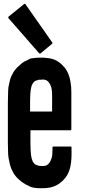

<svg xmlns="http://www.w3.org/2000/svg" viewBox="-20 -987 480 1013"><path d="M140.6 -299.8Q140.6 -275.4 140.6 -226.6Q140.6 -209 141.6 -194.3Q142.6 -180.7 143.6 -168.9Q145.5 -158.2 147.5 -149.4Q150.4 -140.6 153.3 -133.8Q157.2 -127.9 161.1 -124Q165 -119.1 170.9 -117.2Q174.8 -115.2 178.7 -114.3Q182.6 -113.3 186.5 -112.3Q188.5 -111.3 197.3 -111.3Q206.1 -111.3 209 -111.3Q212.9 -111.3 217.8 -112.3Q222.7 -113.3 226.6 -115.2Q230.5 -117.2 234.4 -121.1Q238.3 -125 241.2 -128.9Q245.1 -133.8 247.1 -139.6Q250 -146.5 252.9 -154.3Q254.9 -161.1 255.9 -170.9Q256.8 -180.7 256.8 -191.4Q256.8 -197.3 256.8 -209Q256.8 -210.9 257.8 -212.9Q259.8 -213.9 261.7 -213.9Q292 -213.9 352.5 -213.9Q354.5 -213.9 356.4 -212.9Q357.4 -210.9 357.4 -209Q357.4 -196.3 357.4 -171.9Q357.4 -127 347.7 -93.8Q336.9 -59.6 315.4 -38.1Q293 -14.6 267.6 -4.9Q243.2 5.9 207 5.9Q204.1 5.9 195.3 5.9Q186.5 5.9 183.6 5.9Q176.8 4.9 169.9 4.9Q163.1 3.9 156.2 2.9Q149.4 2 144.5 0Q140.6 -2 135.7 -3.9Q133.8 -5.9 130.9 -6.8Q128.9 -7.8 126 -8.8Q120.1 -11.7 114.3 -14.6Q108.4 -18.6 102.5 -22.5Q97.7 -25.4 91.8 -29.3Q86.9 -33.2 82 -38.1Q72.3 -45.9 63.5 -56.6Q53.7 -67.4 46.9 -82Q39.1 -96.7 35.2 -109.4Q31.2 -122.1 25.4 -152.3Q22.5 -169.9 22.5 -190.4Q21.5 -210.9 21.5 -234.4Q21.5 -235.4 21.5 -237.3Q21.5 -238.3 21.5 -238.3Q21.5 -238.3 21.5 -238.3Q21.5 -262.7 21.5 -312.5Q21.5 -353.5 21.5 -436.5Q21.5 -436.5 21.5 -436.5Q21.5 -437.5 21.5 -437.5Q21.5 -439.5 21.5 -443.4Q21.5 -466.8 22.5 -487.3Q22.5 -507.8 24.4 -526.4Q30.3 -556.6 34.2 -570.3Q38.1 -583 45.9 -596.7Q52.7 -611.3 62.5 -622.1Q71.3 -632.8 81.1 -640.6Q90.8 -650.4 100.6 -657.2Q110.4 -664.1 121.1 -668Q124 -669.9 126 -670.9Q128.9 -671.9 130.9 -672.9Q134.8 -675.8 139.6 -677.7Q144.5 -679.7 151.4 -679.7Q162.1 -681.6 179.7 -682.6Q196.3 -682.6 206.1 -682.6Q209 -682.6 212.9 -682.6Q216.8 -681.6 220.7 -681.6Q254.9 -679.7 276.4 -668Q296.9 -657.2 314.5 -637.7Q329.1 -623 338.9 -600.6Q348.6 -579.1 352.5 -550.8Q354.5 -539.1 355.5 -527.3Q356.4 -514.6 356.4 -502.9Q356.4 -437.5 356.4 -304.7Q356.4 -302.7 355.5 -301.8Q353.5 -299.8 351.6 -299.8Q281.2 -299.8 140.6 -299.8ZM138.7 -398.4Q177.7 -398.4 254.9 -398.4Q254.9 -427.7 254.9 -488.3Q254.9 -499 253.9 -507.8Q252.9 -516.6 251 -524.4Q248 -531.2 246.1 -538.1Q243.2 -544.9 239.3 -548.8Q236.3 -554.7 233.4 -557.6Q229.5 -560.5 224.6 -563.5Q219.7 -565.4 215.8 -566.4Q210.9 -567.4 207 -567.4Q203.1 -567.4 195.3 -566.4Q186.5 -566.4 184.6 -566.4Q180.7 -565.4 176.8 -563.5Q172.9 -562.5 168.9 -561.5Q163.1 -558.6 159.2 -554.7Q154.3 -549.8 151.4 -543.9Q147.5 -538.1 145.5 -529.3Q143.6 -520.5 141.6 -509.8Q140.6 -499 139.6 -484.4Q138.7 -470.7 138.7 -454.1Q138.7 -435.5 138.7 -398.4ZM24.4 -891.6Q24.4 -892.6 23.4 -894.5Q23.4 -895.5 23.4 -896.5Q23.4 -896.5 24.4 -898.4Q25.4 -899.4 25.4 -899.4Q52.7 -921.9 107.4 -965.8Q108.4 -966.8 109.4 -966.8Q110.4 -966.8 111.3 -966.8Q112.3 -966.8 113.3 -966.8Q114.3 -965.8 114.3 -964.8Q162.1 -897.5 255.9 -762.7Q256.8 -761.7 256.8 -760.7Q256.8 -759.8 256.8 -759.8Q255.9 -757.8 254.9 -755.9Q234.4 -739.3 193.4 -705.1Q193.4 -704.1 192.4 -704.1Q191.4 -704.1 190.4 -704.1Q189.5 -704.1 188.5 -705.1Q187.5 -705.1 186.5 -706.1Q132.8 -768.6 24.4 -891.6Z"/></svg>

Font: Typeface
Style: Regular
Weight: 400
Version: Version 1.0